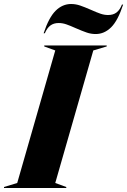

<svg xmlns="http://www.w3.org/2000/svg" viewBox="-76 -939 635 959"><path d="M255 -5V0H-56V-5L10 -25L200 -687L145 -707V-712H457V-707L390 -687L200 -25ZM217 -824Q236 -824 255 -817.5Q274 -811 303 -798Q335 -784 357 -776.5Q379 -769 402 -769Q445 -769 479 -802.5Q513 -836 539 -916H533Q523 -890 506.5 -877Q490 -864 464 -864Q445 -864 426 -870.5Q407 -877 378 -890Q346 -904 324 -911.5Q302 -919 279 -919Q236 -919 202 -885.5Q168 -852 142 -773H148Q159 -799 175.5 -811.5Q192 -824 217 -824Z"/></svg>

Font: Nyght Serif Dark Italic
Style: Regular
Weight: 800
Italic angle: -16°
Designer: Maksym Kobuzan
Version: Version 0.400